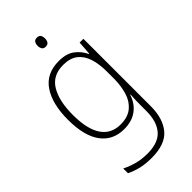

<svg xmlns="http://www.w3.org/2000/svg" viewBox="-292 -800 1115 1115"><g transform="rotate(-45 265.5 -242.0)"><path d="M256 -539Q318 -539 354 -512Q390 -485 409 -444H412L418 -529H449V24Q449 126 400.5 183.5Q352 241 241 241Q190 241 151 231.5Q112 222 80 206V167Q113 184 153 195Q193 206 241 206Q330 206 370.5 159.5Q411 113 411 27V-12Q411 -36 411.5 -58Q412 -80 414 -106H411Q393 -51 351 -20.5Q309 10 246 10Q155 10 104 -58Q53 -126 53 -260Q53 -390 103.5 -464.5Q154 -539 256 -539ZM258 -505Q172 -505 132.5 -439.5Q93 -374 93 -260Q93 -143 133 -83.5Q173 -24 250 -24Q312 -24 347.5 -55Q383 -86 397 -135Q411 -184 411 -239V-299Q411 -359 396.5 -405.5Q382 -452 348.5 -478.5Q315 -505 258 -505ZM262 -725Q280 -725 286.5 -714.5Q293 -704 293 -688Q293 -672 286 -661.5Q279 -651 262 -651Q246 -651 239 -661.5Q232 -672 232 -688Q232 -704 239 -714.5Q246 -725 262 -725Z"/></g></svg>

Font: Noto Sans Khmer UI SemiCondensed ExtraLight
Style: Regular
Weight: 200
Width: 4
Designer: Danh Hong and the Monotype Design Team
Foundry: Monotype Imaging Inc.
Version: Version 2.002; ttfautohint (v1.8.4.7-5d5b)